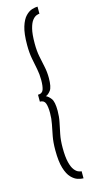

<svg xmlns="http://www.w3.org/2000/svg" viewBox="-139 -787 489 984"><g transform="rotate(-15 105.5 -295.5)"><path d="M173.5 160Q161 160 143.8 154.8Q126.5 149.5 109.8 132.2Q93 115 82 79.5Q71 44 71 -16.5Q71 -58.5 77 -90Q83 -121.5 88.8 -149.8Q94.5 -178 94.5 -208.5Q94.5 -241 88 -259.2Q81.5 -277.5 59 -277.5V-314Q81.5 -314 88 -332Q94.5 -350 94.5 -383.5Q94.5 -414 88.8 -442Q83 -470 77 -501.8Q71 -533.5 71 -574.5Q71 -635 82 -670.5Q93 -706 109.8 -723.2Q126.5 -740.5 143.8 -745.8Q161 -751 173.5 -751V-713.5Q167.5 -713.5 157 -709.5Q146.5 -705.5 135.8 -692Q125 -678.5 117.8 -650Q110.5 -621.5 110.5 -572Q110.5 -532 116.8 -501.2Q123 -470.5 129 -442.5Q135 -414.5 135 -383.5Q135 -334.5 122 -317.5Q109 -300.5 96 -296.5Q109 -291 122 -274Q135 -257 135 -208.5Q135 -177.5 129 -149.2Q123 -121 116.8 -90Q110.5 -59 110.5 -19Q110.5 30 117.8 58.8Q125 87.5 135.8 101Q146.5 114.5 157 118.5Q167.5 122.5 173.5 122.5Z"/></g></svg>

Font: Imbue Thin 10pt
Style: Bold
Weight: 700
Version: Version 1.102